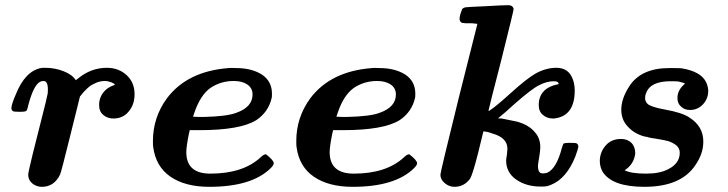

<svg xmlns="http://www.w3.org/2000/svg" viewBox="-20 -714 2812 742"><path d="M89 -39Q89 -47 106 -117Q125 -193 142 -260Q160 -330 164 -351Q165 -355 165 -369Q165 -401 148 -401Q142 -401 135 -398Q110 -385 90 -310Q86 -290 82 -286Q78 -282 60 -282H55Q35 -282 31 -284Q24 -288 24 -296Q24 -310 41 -349Q77 -439 138 -451Q141 -452 154 -452Q192 -452 225 -439Q259 -426 273 -404L282 -411Q332 -452 393 -452Q439 -452 470 -423Q500 -395 500 -350Q500 -310 478 -284Q456 -256 418 -256Q395 -256 379 -270Q363 -283 363 -308Q363 -343 389 -367Q402 -379 424 -386Q424 -390 410 -396Q397 -401 385 -401Q363 -401 343 -390Q319 -380 289 -341L252 -192Q216 -46 212 -39Q189 8 142 8Q121 8 105 -5Q89 -18 89 -39Z M793 -43Q918 -43 986 -105Q1001 -120 1009 -117Q1038 -94 1038 -83Q1038 -76 1026 -64Q953 8 789 8Q696 8 639 -31Q582 -70 572 -146Q571 -150 571 -169Q571 -260 625 -334Q704 -439 864 -451Q868 -452 892 -451Q952 -451 992 -426Q1031 -400 1031 -352Q1031 -339 1030 -336Q1018 -282 971 -250Q909 -211 751 -211H713Q713 -208 710 -197Q700 -147 700 -126Q700 -43 793 -43ZM935 -388Q915 -401 883 -401Q833 -401 793 -374Q754 -346 731 -278L726 -263Q739 -262 766 -262Q857 -264 893 -278Q956 -300 956 -349Q956 -374 935 -388Z M1347 -43Q1472 -43 1540 -105Q1555 -120 1563 -117Q1592 -94 1592 -83Q1592 -76 1580 -64Q1507 8 1343 8Q1250 8 1193 -31Q1136 -70 1126 -146Q1125 -150 1125 -169Q1125 -260 1179 -334Q1258 -439 1418 -451Q1422 -452 1446 -451Q1506 -451 1546 -426Q1585 -400 1585 -352Q1585 -339 1584 -336Q1572 -282 1525 -250Q1463 -211 1305 -211H1267Q1267 -208 1264 -197Q1254 -147 1254 -126Q1254 -43 1347 -43ZM1489 -388Q1469 -401 1437 -401Q1387 -401 1347 -374Q1308 -346 1285 -278L1280 -263Q1293 -262 1320 -262Q1411 -264 1447 -278Q1510 -300 1510 -349Q1510 -374 1489 -388Z M2139 -389Q2139 -395 2133 -398Q2129 -400 2120 -400Q2093 -400 2064 -385Q2035 -371 1967 -311Q1936 -282 1905 -257Q1909 -256 1919 -256Q1961 -248 1978 -244Q2025 -231 2048 -202Q2068 -179 2068 -146Q2068 -131 2064 -108Q2059 -80 2059 -73Q2059 -44 2076 -44H2079Q2089 -44 2096 -47Q2131 -64 2151 -141Q2156 -158 2159 -160Q2165 -162 2184 -162Q2204 -162 2208 -160Q2215 -156 2215 -148Q2215 -140 2203 -108Q2169 -24 2110 0Q2095 7 2077 7H2069Q2014 7 1975 -20Q1936 -47 1936 -94Q1936 -99 1939 -116Q1941 -138 1941 -139Q1941 -182 1883 -198Q1862 -206 1849 -206H1848L1828 -124Q1807 -41 1797 -24Q1774 8 1736 8Q1716 8 1699 -6Q1682 -20 1682 -39Q1682 -49 1753 -336L1825 -622H1821Q1819 -622 1816 -623Q1810 -623 1806 -624H1794H1783Q1776 -624 1773 -625H1768Q1756 -628 1756 -642Q1756 -649 1760 -662Q1765 -677 1766 -679Q1772 -685 1781 -686Q1786 -687 1857 -690Q1922 -694 1944 -694Q1962 -694 1965 -679Q1965 -673 1917 -481Q1868 -291 1868 -287Q1868 -284 1871 -286Q1896 -302 1950 -351Q2015 -410 2050 -430Q2090 -452 2130 -452Q2165 -452 2183 -428Q2201 -402 2201 -364Q2201 -264 2120 -256H2117Q2094 -256 2078 -270Q2062 -283 2062 -308Q2062 -374 2139 -389Z M2477 -43Q2530 -43 2562 -60Q2607 -82 2607 -124Q2607 -141 2593 -153Q2576 -165 2561 -169Q2546 -173 2515 -178Q2510 -179 2496 -181Q2489 -182 2480 -185L2473 -186Q2432 -196 2406 -225Q2381 -251 2381 -290Q2381 -332 2411 -379Q2456 -451 2567 -451Q2609 -451 2614 -450Q2689 -438 2709 -396Q2717 -378 2717 -363Q2717 -333 2697 -311Q2676 -289 2647 -289Q2625 -289 2612 -302Q2598 -314 2598 -335Q2598 -362 2619 -383L2627 -391Q2627 -393 2602 -399Q2598 -400 2571 -400Q2493 -400 2477 -354Q2473 -346 2473 -335Q2473 -322 2483 -312Q2498 -300 2548 -291Q2616 -279 2644 -260Q2698 -226 2698 -167Q2698 -120 2668 -77Q2613 8 2470 8Q2346 8 2309 -50Q2298 -70 2298 -91Q2298 -126 2321 -152Q2343 -177 2380 -177Q2405 -177 2420 -162Q2435 -147 2435 -121Q2430 -79 2394 -56Q2419 -43 2477 -43Z"/></svg>

Font: KaTeX_Math
Style: Bold Italic
Weight: 700
Version: Version